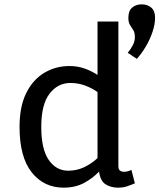

<svg xmlns="http://www.w3.org/2000/svg" viewBox="-20 -849 734 884"><path d="M273 15Q182 15 126 -55.5Q70 -126 70 -265Q70 -358 100.5 -420Q131 -482 183.5 -513.5Q236 -545 300 -545Q337 -545 369.5 -533.5Q402 -522 429 -504V-750H525V-85Q525 -69 532.5 -63.5Q540 -58 551 -58Q559 -58 568.5 -60.5Q578 -63 585 -67L601 -5Q585 2 566 8.5Q547 15 524 15Q490 15 466 -0.5Q442 -16 436 -59Q408 -29 367.5 -7Q327 15 273 15ZM294 -63Q333 -63 367 -79Q401 -95 429 -121V-425Q406 -442 373.5 -454.5Q341 -467 304 -467Q246 -467 208 -417.5Q170 -368 170 -265Q170 -162 204.5 -112.5Q239 -63 294 -63ZM601 -678Q601 -699 593.5 -710.5Q586 -722 578.5 -734Q571 -746 571 -767Q571 -799 588.5 -814Q606 -829 632 -829Q659 -829 676.5 -814Q694 -799 694 -767Q694 -737 682 -701.5Q670 -666 650.5 -633.5Q631 -601 610 -578L568 -606Q581 -621 591 -640Q601 -659 601 -678Z"/></svg>

Font: Orienta
Style: Regular
Weight: 400
Designer: Eduardo Rodriguez Tunni
Foundry: Eduardo Rodriguez Tunni
Version: Version 1.002; ttfautohint (v1.8.4.7-5d5b);gftools[0.9.23]